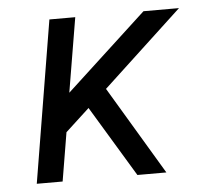

<svg xmlns="http://www.w3.org/2000/svg" viewBox="-43 -567 686 614"><g transform="rotate(-5 300.0 -260.0)"><path d="M374 0 237 -227 160 -156 134 0H51L137 -520H220L180 -281L439 -520H553L298 -283L467 0Z"/></g></svg>

Font: Iosevka Extended Oblique
Style: Regular
Weight: 400
Width: 7
Italic angle: -9°
Monospace: yes
Designer: Belleve Invis
Foundry: Belleve Invis
Version: Version 32.0.1; ttfautohint (v1.8.4)